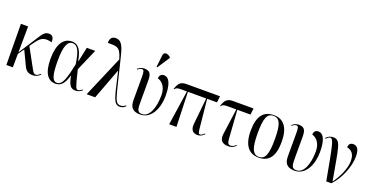

<svg xmlns="http://www.w3.org/2000/svg" viewBox="-29 -1575 4566 2357"><g transform="rotate(20 2254.5 -396.5)"><path d="M52 0H136L138 -177L193 -254L285 -61C308 -14 340 8 396 8C445 8 479 -19 495 -36L488 -44C471 -28 451 -11 433 -11C406 -11 397 -25 377 -61L237 -317L272 -366C331 -449 369 -480 479 -452C479 -504 467 -541 411 -541C354 -541 329 -492 277 -411L138 -196L141 -536H47Z M695 10C778 10 813 -56 839 -146H843C865 -32 891 6 954 6C996 6 1022 -13 1041 -29L1035 -38C1024 -27 999 -11 981 -11C955 -11 945 -37 894 -251L1018 -536H908L869 -351H863C835 -509 781 -547 712 -547C603 -547 535 -451 535 -257C535 -65 600 10 695 10ZM709 -6C650 -6 626 -76 626 -266C626 -458 661 -530 727 -530C791 -530 825 -464 849 -299C811 -116 782 -6 709 -6Z M1101 0H1212L1362 -399H1365V-402L1419 -172C1457 -21 1479 6 1538 6C1566 6 1593 -9 1609 -29L1603 -38C1587 -22 1564 -11 1540 -11C1488 -11 1472 -34 1435 -178L1335 -586C1302 -722 1270 -770 1201 -770C1145 -770 1127 -725 1130 -681C1244 -681 1288 -690 1331 -538Z M1802 -606 1906 -764V-776C1868 -810 1816 -818 1810 -766L1792 -610ZM1802 10C1947 10 2019 -150 2019 -310C2019 -431 1997 -544 1913 -544C1879 -544 1856 -521 1856 -482C1907 -469 1968 -415 1968 -303C1968 -129 1913 -3 1822 -3C1756 -3 1754 -45 1754 -147V-408C1754 -486 1746 -539 1661 -539C1627 -539 1598 -524 1574 -504L1579 -495C1602 -515 1622 -522 1634 -522C1663 -522 1666 -492 1666 -427V-131C1666 -45 1695 10 1802 10Z M2179 0H2274L2259 -453H2498L2463 -112C2453 -24 2496 6 2548 6C2578 6 2602 -2 2638 -36L2631 -44C2604 -17 2587 -11 2577 -11C2558 -11 2553 -25 2548 -76L2510 -453H2638L2648 -536H2210C2129 -536 2107 -499 2082 -427L2089 -424C2109 -450 2124 -453 2179 -453H2246Z M2950 6C2990 6 3014 -2 3050 -36L3043 -44C3024 -25 3001 -11 2979 -11C2942 -11 2933 -33 2930 -82L2904 -453H3076L3086 -536H2817C2736 -536 2714 -499 2689 -427L2696 -424C2716 -450 2731 -453 2786 -453H2891L2845 -115C2833 -28 2878 6 2950 6Z M3348 10C3482 10 3551 -78 3551 -268C3551 -454 3479 -545 3350 -545C3213 -545 3146 -455 3146 -268C3146 -80 3221 10 3348 10ZM3349 0C3269 0 3237 -74 3237 -268C3237 -464 3266 -535 3348 -535C3432 -535 3461 -464 3461 -268C3461 -74 3432 0 3349 0Z M3819 10C3964 10 4036 -150 4036 -310C4036 -431 4014 -544 3930 -544C3896 -544 3873 -521 3873 -482C3924 -469 3985 -415 3985 -303C3985 -129 3930 -3 3839 -3C3773 -3 3771 -45 3771 -147V-408C3771 -486 3763 -539 3678 -539C3644 -539 3615 -524 3591 -504L3596 -495C3619 -515 3639 -522 3651 -522C3680 -522 3683 -492 3683 -427V-131C3683 -45 3712 10 3819 10Z M4231 0H4297C4401 -105 4469 -285 4469 -409C4469 -496 4446 -544 4386 -544C4351 -544 4329 -521 4329 -482C4388 -467 4429 -434 4429 -335C4429 -244 4373 -118 4304 -25C4226 -453 4228 -539 4128 -539C4091 -539 4063 -526 4036 -497L4043 -489C4067 -512 4081 -522 4095 -522C4138 -522 4151 -433 4231 0Z"/></g></svg>

Font: Noto Serif Display Condensed
Style: Regular
Weight: 400
Width: 3
Designer: Monotype Design Team
Foundry: Monotype Imaging Inc.
Version: Version 2.009